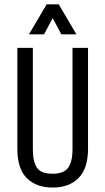

<svg xmlns="http://www.w3.org/2000/svg" viewBox="-20 -842 478 870"><path d="M128.9 -625V-165Q128.9 -109.4 147.5 -82Q166 -54.7 218.8 -54.7Q269.5 -54.7 289.1 -82.5Q308.6 -110.4 308.6 -165V-625H378.9V-168.9Q378.9 -78.1 335.9 -35.2Q293 7.8 218.8 7.8Q144.5 7.8 101.6 -34.7Q58.6 -77.1 58.6 -168V-625ZM326.2 -686.5H257.8L201.2 -793H236.3L179.7 -686.5H111.3L191.4 -822.3H246.1Z"/></svg>

Font: Sudo Variable
Style: Regular
Weight: 400
Monospace: yes
Designer: Jens Kutilek
Foundry: Jens Kutilek
Version: Version 0.040